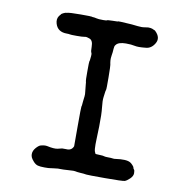

<svg xmlns="http://www.w3.org/2000/svg" viewBox="-70 -634 688 723"><g transform="rotate(10 273.5 -272.5)"><path d="M335 -567Q369 -565 369 -565Q369 -565 377 -564.5Q385 -564 400.5 -562Q416 -560 429 -562.5Q442 -565 448.5 -563.5Q455 -562 455.5 -562Q456 -562 461 -559.5Q466 -557 466 -557.5Q466 -558 468 -556Q492 -533 478 -510Q465 -488 443 -487Q415 -484 402 -487Q389 -490 368 -490Q339 -490 330 -477Q326 -473 325.5 -462Q325 -451 324.5 -448.5Q324 -446 323 -438.5Q322 -431 321.5 -426Q321 -421 321.5 -417.5Q322 -414 322.5 -408.5Q323 -403 324 -400.5Q325 -398 325.5 -353Q326 -308 324.5 -304.5Q323 -301 322.5 -295.5Q322 -290 320 -276.5Q318 -263 321 -237.5Q324 -212 323 -165.5Q322 -119 321.5 -117.5Q321 -116 321 -96Q321 -76 323.5 -69Q326 -62 327 -61Q328 -60 333 -60Q338 -60 342.5 -59.5Q347 -59 351.5 -59Q356 -59 360.5 -57.5Q365 -56 376.5 -56Q388 -56 394 -55Q400 -54 404 -55Q446 -61 461 -52Q465 -50 471 -43.5Q477 -37 477 -34Q477 -31 480 -28Q483 -25 483 -14Q483 -3 472 7.5Q461 18 453.5 20.5Q446 23 378 23Q310 23 306.5 22Q303 21 296 20.5Q289 20 282 19.5Q275 19 271.5 18.5Q268 18 263 17Q258 16 245.5 17Q233 18 218 18.5Q203 19 201 18.5Q199 18 192.5 19Q186 20 179 20.5Q172 21 168 22Q164 23 147 23Q130 23 121 20.5Q112 18 104 9Q96 0 93.5 -6Q91 -12 91 -18Q91 -31 101 -42.5Q111 -54 118.5 -56Q126 -58 132 -58.5Q138 -59 143 -58Q170 -52 183.5 -55Q197 -58 200 -59Q207 -59 215 -59Q236 -57 243 -75V-150Q243 -226 244 -227Q245 -228 245.5 -234.5Q246 -241 246.5 -245.5Q247 -250 247.5 -254.5Q248 -259 249 -267Q250 -275 248.5 -284.5Q247 -294 246 -309Q245 -324 244 -324Q243 -324 243 -361.5Q243 -399 244 -400Q245 -401 245.5 -406.5Q246 -412 247 -420.5Q248 -429 245.5 -433.5Q243 -438 243 -455Q243 -481 228 -485Q224 -486 220 -487.5Q216 -489 209.5 -487.5Q203 -486 180 -486Q157 -486 154 -487Q151 -488 142 -488Q107 -488 98 -518Q93 -535 101 -547Q102 -548 102 -548.5Q102 -549 105 -552Q108 -555 108 -556Q108 -557 115.5 -561Q123 -565 129 -565Q138 -568 181 -568Q224 -568 224.5 -567Q225 -566 230 -566Q235 -566 235 -565.5Q235 -565 242 -564Q249 -563 252 -562.5Q255 -562 268.5 -562Q282 -562 282.5 -563.5Q283 -565 303.5 -565.5Q324 -566 324 -566L323 -567Z"/></g></svg>

Font: TT2020 Style E
Style: Regular
Weight: 400
Version: Version 00.2